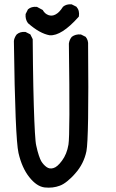

<svg xmlns="http://www.w3.org/2000/svg" viewBox="-20 -866 540 897"><path d="M189 9.8Q151.4 5.4 116.7 -38.6Q82.5 -81.5 66.4 -151.4Q50.8 -221.2 44.9 -673.8V-674.3Q45.4 -678.2 46.1 -681.4Q46.9 -684.6 48.1 -687.7Q49.3 -690.9 50.8 -693.8Q52.2 -696.8 54 -699.5Q55.7 -702.1 58.1 -705.1L58.6 -705.6Q74.2 -718.8 98.1 -716.8H99.1L100.1 -716.3L119.6 -706.5L121.6 -705.6L122.1 -704.1L122.6 -703.6L132.3 -684.1L132.8 -683.1V-681.6Q133.3 -618.7 134 -563.2Q134.8 -507.8 135.7 -460.7Q136.7 -413.6 137.9 -373.8Q139.2 -334 140.4 -302.5Q141.6 -271 143.1 -247.6Q144.5 -224.1 146 -208.5Q147.5 -192.9 149.4 -185.5Q155.3 -158.2 161.4 -140.1Q167.5 -122.1 172.4 -113.3Q183.1 -95.7 197.8 -85.4Q204.6 -80.6 212.2 -79.3Q219.7 -78.1 229 -80.6Q247.6 -85.4 269.5 -115.2Q292.5 -146 299.8 -190.4Q307.6 -235.8 301.8 -662.1V-662.6Q304.2 -680.2 314.9 -693.4L315.4 -693.8L315.9 -694.3Q333 -707 356.9 -705.1H357.9L358.9 -704.6L378.4 -694.8L379.9 -694.3L380.4 -693.4Q393.6 -677.7 391.6 -654.3Q393.6 -435.1 391.6 -312.3Q389.6 -189.5 383.8 -159.7Q371.6 -100.6 331.5 -55.7Q321.8 -44.4 312.3 -35.4Q302.7 -26.4 293.7 -19Q284.7 -11.7 276.1 -6.6Q267.6 -1.5 259.3 1.5Q227.5 13.7 189 9.8ZM211.9 -701.2Q165.5 -709.5 111.3 -757.3L110.8 -757.8L110.4 -758.3Q97.7 -775.4 99.6 -799.3V-800.3L100.1 -801.3L109.9 -820.8L110.4 -822.3L111.3 -822.8Q119.1 -829.6 129.2 -832.3Q139.2 -835 150.9 -834H152.3L153.3 -833.5L178.7 -819.8L180.2 -818.8L180.7 -817.4Q189.5 -801.8 206.5 -795.4Q214.8 -792.5 222.9 -793.2Q231 -793.9 239.3 -798.3Q256.8 -807.1 273.4 -833L273.9 -834L274.4 -834.5Q290 -847.7 314 -845.7H314.9L315.9 -845.2L335.4 -835.4L336.4 -835L337.4 -834Q345.2 -825.2 347.9 -814Q350.6 -802.7 348.6 -790L348.1 -788.6L347.2 -787.1Q267.1 -697.3 212.4 -701.2Z"/></svg>

Font: NaikaiFont
Style: SemiBold
Weight: 600
Version: Version 1.89